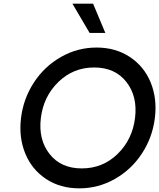

<svg xmlns="http://www.w3.org/2000/svg" viewBox="-20 -1020 870 1050"><path d="M470 -840 376 -1000H489L556 -840ZM414 10Q309 10 231.5 -41.5Q154 -93 118 -181Q82 -269 95 -375Q108 -481 165.5 -569Q223 -657 313.5 -708.5Q404 -760 508 -760Q612 -760 690 -708.5Q768 -657 804 -569Q840 -481 827 -375Q814 -269 756.5 -181Q699 -93 608.5 -41.5Q518 10 414 10ZM427 -99Q542 -99 623 -178Q704 -257 718.5 -375Q733 -493 671 -572Q609 -651 495 -651Q381 -651 299.5 -572Q218 -493 203.5 -375Q189 -257 251 -178Q313 -99 427 -99Z"/></svg>

Font: Orkney Medium
Style: MediumItalic
Weight: 500
Designer: Samuel Oakes and Alfredo Marco Pradil
Foundry: Alfredo Marco Pradil
Version: 1.0; ttfautohint (v1.5)